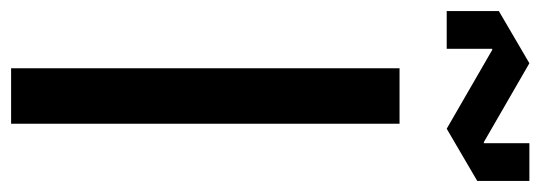

<svg xmlns="http://www.w3.org/2000/svg" viewBox="-347 -640 974 346"><g transform="rotate(90 140.0 -467.0)"><path d="M90 0V-700H190V0ZM57 -867H55V-785H-13V-879L81 -934L223 -852H225V-934H293V-840L199 -785Z"/></g></svg>

Font: Quantico
Style: Regular
Weight: 400
Designer: Matt Desmond
Foundry: MADtype
Version: Version 2.002